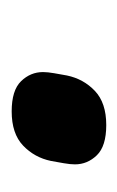

<svg xmlns="http://www.w3.org/2000/svg" viewBox="45 -240 206 337"><g transform="rotate(-90 148.5 -71.0)"><path d="M98 12Q61 12 45 -4.5Q29 -21 29 -43Q29 -51 31 -62.5Q33 -74 35 -85Q41 -114 62 -134Q83 -154 122 -154Q159 -154 175 -137.5Q191 -121 191 -99Q191 -91 189 -79.5Q187 -68 185 -57Q179 -28 158 -8Q137 12 98 12Z"/></g></svg>

Font: IBM Plex Sans SmBld
Style: Italic
Weight: 600
Italic angle: -11°
Designer: Mike Abbink, Paul van der Laan, Pieter van Rosmalen
Foundry: Bold Monday
Version: Version 3.005